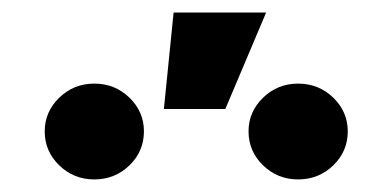

<svg xmlns="http://www.w3.org/2000/svg" viewBox="-20 -904 630 310"><path d="M461.4 -614.3Q428.2 -614.3 404.8 -637Q381.3 -659.7 381.3 -691.9Q381.3 -723.6 404.8 -746.3Q428.2 -769 461.4 -769Q494.6 -769 518.1 -746.3Q541.5 -723.6 541.5 -691.9Q541.5 -659.7 518.1 -637Q494.6 -614.3 461.4 -614.3ZM132.3 -614.3Q99.1 -614.3 75.7 -637Q52.2 -659.7 52.2 -691.9Q52.2 -723.6 75.7 -746.3Q99.1 -769 132.3 -769Q165.5 -769 189 -746.3Q212.4 -723.6 212.4 -691.9Q212.4 -659.7 189 -637Q165.5 -614.3 132.3 -614.3ZM244.6 -728 260.3 -883.8H409.7L343.8 -728Z"/></svg>

Font: Inter Extra Bold
Style: Regular
Weight: 800
Designer: Rasmus Andersson
Foundry: rsms
Version: Version 4.000;git-3c8e0fc